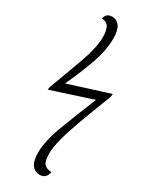

<svg xmlns="http://www.w3.org/2000/svg" viewBox="-255 -825 888 1120"><g transform="rotate(30 189.5 -265.5)"><path d="M233 240Q204 240 183.5 216Q163 192 162 133Q162 55 202.5 -53Q243 -161 301 -303L27 -214L31 -236Q81 -368 117 -469Q153 -570 153 -641Q153 -685 139.5 -708Q126 -731 93 -732Q99 -754 110.5 -762.5Q122 -771 143 -771Q173 -771 191.5 -745Q210 -719 210 -663Q210 -587 180.5 -500.5Q151 -414 97 -296L369 -382L366 -360Q317 -235 284.5 -146Q252 -57 236.5 3.5Q221 64 221 103Q221 154 236 172Q251 190 287 192Q281 218 268 229Q255 240 233 240Z"/></g></svg>

Font: Noto Serif ExtraCondensed Light
Style: Italic
Weight: 300
Width: 2
Italic angle: -12°
Designer: Monotype Design Team
Foundry: Monotype Imaging Inc.
Version: Version 2.014; ttfautohint (v1.8.4.7-5d5b)